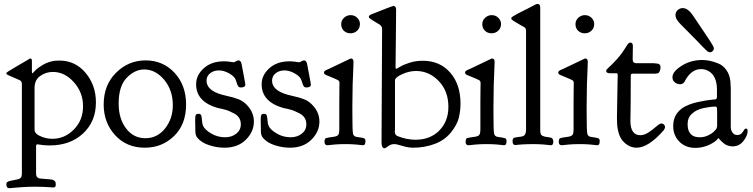

<svg xmlns="http://www.w3.org/2000/svg" viewBox="-20 -743 3881 990"><path d="M250 -27.3Q313.5 -27.3 360.8 -75.2Q408.2 -123 408.2 -195.3Q408.2 -266.6 360.8 -319.3Q313.5 -372.1 252.9 -372.1Q215.8 -372.1 186.5 -350.6Q158.2 -331.1 158.2 -289.1V-74.2Q158.2 -54.7 183.6 -43Q214.8 -27.3 250 -27.3ZM286.1 -430.7Q368.2 -430.7 421.4 -367.2Q474.6 -303.7 474.6 -214.8Q474.6 -116.2 408.2 -54.7Q341.8 6.8 237.3 6.8Q227.5 6.8 217.8 6.3Q208 5.9 200.2 4.9Q192.4 3.9 186.5 2.9Q180.7 2 176.8 2L172.9 1Q166 1 166 11.7V149.4V152.3Q166 175.8 188.5 177.7Q198.2 178.7 211.4 179.7Q224.6 180.7 230.5 181.2Q236.3 181.6 244.1 182.6Q252 183.6 255.4 185.5Q258.8 187.5 262.2 190.4Q265.6 193.4 266.6 197.8Q267.6 202.1 267.6 209Q267.6 223.6 255.9 223.6Q253.9 223.6 241.7 222.7Q229.5 221.7 208 220.7Q186.5 219.7 162.1 219.7Q129.9 219.7 98.1 221.7Q66.4 223.6 47.9 225.6L29.3 227.5Q12.7 227.5 12.7 208Q12.7 205.1 13.2 202.6Q13.7 200.2 15.1 198.7Q16.6 197.3 17.6 195.8Q18.6 194.3 22 192.9Q25.4 191.4 27.8 190.9Q30.3 190.4 35.6 189Q41 187.5 45.4 187Q49.8 186.5 57.6 184.6Q65.4 182.6 71.3 181.6Q92.8 177.7 92.8 154.3V-307.6V-309.6Q92.8 -325.2 80.1 -330.1Q66.4 -335.9 46.9 -344.7Q21.5 -355.5 17.1 -358.4Q12.7 -361.3 12.7 -365.2V-366.2Q12.7 -370.1 56.6 -395.5Q91.8 -416 120.1 -432.6Q123 -434.6 126 -436Q128.9 -437.5 130.4 -439Q131.8 -440.4 133.3 -440.9Q134.8 -441.4 136.7 -441.4Q144.5 -441.4 144.5 -429.7V-371.1Q144.5 -365.2 148.4 -365.2L161.1 -378.9Q173.8 -392.6 201.2 -408.7Q228.5 -424.8 262.7 -429.7Q270.5 -430.7 286.1 -430.7Z M514.6 -204.1Q514.6 -304.7 578.6 -368.2Q642.6 -431.6 730.5 -431.6Q820.3 -431.6 879.9 -367.7Q939.5 -303.7 939.5 -204.1Q939.5 -101.6 877.4 -41.5Q815.4 18.6 726.6 18.6Q632.8 18.6 573.7 -45.9Q514.6 -110.4 514.6 -204.1ZM629.9 -81.1Q668 -30.3 729.5 -30.3Q791 -30.3 831.1 -80.6Q871.1 -130.9 871.1 -200.2Q871.1 -278.3 826.7 -331.5Q782.2 -384.8 723.6 -384.8Q674.8 -384.8 633.3 -341.8Q591.8 -298.8 591.8 -209Q591.8 -130.9 629.9 -81.1Z M991.2 -308.6Q991.2 -355.5 1030.8 -391.1Q1070.3 -426.8 1134.8 -426.8Q1148.4 -426.8 1159.7 -425.3Q1170.9 -423.8 1177.2 -422.9Q1183.6 -421.9 1184.6 -421.9Q1188.5 -421.9 1196.3 -426.8Q1204.1 -431.6 1210 -431.6Q1221.7 -431.6 1225.6 -413.1Q1228.5 -398.4 1233.4 -372.1Q1238.3 -345.7 1241.7 -327.6Q1245.1 -309.6 1245.1 -307.6Q1245.1 -292 1221.7 -292Q1211.9 -292 1207.5 -299.3Q1203.1 -306.6 1199.2 -320.3Q1195.3 -334 1190.4 -340.8Q1179.7 -355.5 1155.8 -367.7Q1131.8 -379.9 1108.4 -379.9Q1082 -379.9 1063.5 -365.2Q1044.9 -350.6 1044.9 -327.1Q1044.9 -277.3 1124 -254.9Q1133.8 -252 1153.3 -247.6Q1172.9 -243.2 1183.6 -240.2Q1194.3 -237.3 1209.5 -231.4Q1224.6 -225.6 1236.3 -216.8Q1248 -208 1258.8 -195.3Q1289.1 -160.2 1289.1 -116.2Q1289.1 -63.5 1247.6 -22.5Q1206.1 18.6 1136.7 18.6Q1098.6 18.6 1059.1 5.9Q1019.5 -6.8 999 -31.2Q987.3 -43.9 987.3 -65.4Q987.3 -81.1 986.8 -100.6Q986.3 -120.1 986.3 -125Q986.3 -144.5 989.7 -150.4Q993.2 -156.2 1003.9 -156.2Q1014.6 -156.2 1017.6 -147.5Q1020.5 -138.7 1021.5 -121.6Q1022.5 -104.5 1027.3 -93.8Q1036.1 -74.2 1068.8 -54.7Q1101.6 -35.2 1140.6 -35.2Q1174.8 -35.2 1198.2 -53.7Q1221.7 -72.3 1221.7 -101.6Q1221.7 -120.1 1213.4 -134.3Q1205.1 -148.4 1187.5 -157.7Q1169.9 -167 1159.2 -171.4Q1148.4 -175.8 1125 -181.6L1101.6 -186.5Q991.2 -218.8 991.2 -308.6Z M1329.1 -308.6Q1329.1 -355.5 1368.7 -391.1Q1408.2 -426.8 1472.7 -426.8Q1486.3 -426.8 1497.6 -425.3Q1508.8 -423.8 1515.1 -422.9Q1521.5 -421.9 1522.5 -421.9Q1526.4 -421.9 1534.2 -426.8Q1542 -431.6 1547.9 -431.6Q1559.6 -431.6 1563.5 -413.1Q1566.4 -398.4 1571.3 -372.1Q1576.2 -345.7 1579.6 -327.6Q1583 -309.6 1583 -307.6Q1583 -292 1559.6 -292Q1549.8 -292 1545.4 -299.3Q1541 -306.6 1537.1 -320.3Q1533.2 -334 1528.3 -340.8Q1517.6 -355.5 1493.7 -367.7Q1469.7 -379.9 1446.3 -379.9Q1419.9 -379.9 1401.4 -365.2Q1382.8 -350.6 1382.8 -327.1Q1382.8 -277.3 1461.9 -254.9Q1471.7 -252 1491.2 -247.6Q1510.7 -243.2 1521.5 -240.2Q1532.2 -237.3 1547.4 -231.4Q1562.5 -225.6 1574.2 -216.8Q1585.9 -208 1596.7 -195.3Q1627 -160.2 1627 -116.2Q1627 -63.5 1585.4 -22.5Q1543.9 18.6 1474.6 18.6Q1436.5 18.6 1397 5.9Q1357.4 -6.8 1336.9 -31.2Q1325.2 -43.9 1325.2 -65.4Q1325.2 -81.1 1324.7 -100.6Q1324.2 -120.1 1324.2 -125Q1324.2 -144.5 1327.6 -150.4Q1331.1 -156.2 1341.8 -156.2Q1352.5 -156.2 1355.5 -147.5Q1358.4 -138.7 1359.4 -121.6Q1360.4 -104.5 1365.2 -93.8Q1374 -74.2 1406.7 -54.7Q1439.5 -35.2 1478.5 -35.2Q1512.7 -35.2 1536.1 -53.7Q1559.6 -72.3 1559.6 -101.6Q1559.6 -120.1 1551.3 -134.3Q1543 -148.4 1525.4 -157.7Q1507.8 -167 1497.1 -171.4Q1486.3 -175.8 1462.9 -181.6L1439.5 -186.5Q1329.1 -218.8 1329.1 -308.6Z M1729.5 -121.1Q1729.5 -171.9 1729.5 -215.8Q1729.5 -259.8 1730 -284.7Q1730.5 -309.6 1730.5 -314.5Q1730.5 -325.2 1723.1 -329.6Q1715.8 -334 1663.1 -355.5Q1650.4 -360.4 1650.4 -368.2Q1650.4 -371.1 1651.9 -374Q1653.3 -377 1656.7 -378.9Q1660.2 -380.9 1663.1 -382.3Q1666 -383.8 1670.9 -385.7Q1675.8 -387.7 1677.7 -388.7Q1787.1 -441.4 1788.1 -441.4H1789.1Q1802.7 -441.4 1802.7 -424.8L1801.8 -392.6Q1799.8 -360.4 1798.3 -306.2Q1796.9 -252 1796.9 -198.2V-165Q1796.9 -72.3 1799.8 -55.7Q1802.7 -39.1 1819.3 -37.1Q1848.6 -33.2 1856.4 -30.3Q1864.3 -27.3 1864.3 -15.6Q1864.3 5.9 1852.5 5.9Q1851.6 5.9 1846.7 5.4Q1841.8 4.9 1833 3.9Q1824.2 2.9 1813.5 2Q1802.7 1 1788.6 0.5Q1774.4 0 1760.7 0Q1747.1 0 1732.4 0.5Q1717.8 1 1707.5 2Q1697.3 2.9 1688.5 3.9Q1679.7 4.9 1674.8 5.4Q1669.9 5.9 1668.9 5.9Q1653.3 5.9 1653.3 -10.7Q1653.3 -27.3 1659.7 -30.3Q1666 -33.2 1703.1 -38.1Q1720.7 -41 1725.1 -49.3Q1729.5 -57.6 1729.5 -74.2ZM1739.3 -618.2Q1739.3 -637.7 1753.9 -651.4Q1768.6 -665 1788.1 -665Q1807.6 -665 1821.8 -651.4Q1835.9 -637.7 1835.9 -619.1Q1835.9 -598.6 1821.8 -585Q1807.6 -571.3 1787.1 -571.3Q1766.6 -571.3 1752.9 -584.5Q1739.3 -597.7 1739.3 -618.2Z M2019.5 -394.5Q2019.5 -388.7 2024.4 -388.7Q2026.4 -388.7 2043 -398.9Q2059.6 -409.2 2091.3 -419.4Q2123 -429.7 2160.2 -429.7Q2248 -429.7 2301.3 -368.7Q2354.5 -307.6 2354.5 -209Q2354.5 -170.9 2345.7 -135.3Q2336.9 -99.6 2305.2 -60.1Q2273.4 -20.5 2221.7 -1Q2168.9 18.6 2110.4 18.6Q2084 18.6 2054.7 9.3Q2025.4 0 2012.7 0Q1995.1 0 1981.4 10.7Q1967.8 21.5 1962.9 21.5Q1947.3 21.5 1947.3 -8.8Q1947.3 -67.4 1948.7 -301.3Q1950.2 -535.2 1950.2 -593.8Q1950.2 -607.4 1937.5 -616.2Q1930.7 -620.1 1923.8 -624.5Q1917 -628.9 1912.6 -631.3Q1908.2 -633.8 1903.3 -636.7Q1898.4 -639.6 1896 -641.6Q1893.6 -643.6 1890.6 -645.5Q1887.7 -647.5 1886.2 -648.4Q1884.8 -649.4 1883.8 -650.9Q1882.8 -652.3 1882.3 -653.8Q1881.8 -655.3 1881.8 -656.2Q1881.8 -664.1 1894.5 -668.9Q2004.9 -712.9 2008.8 -712.9Q2022.5 -710.9 2022.5 -693.4Q2022.5 -660.2 2021 -533.2Q2019.5 -406.2 2019.5 -394.5ZM2292 -192.4Q2292 -273.4 2242.2 -325.2Q2192.4 -377 2125 -377Q2089.8 -377 2053.2 -360.4Q2016.6 -343.8 2016.6 -328.1V-72.3Q2016.6 -71.3 2016.1 -68.8Q2015.6 -66.4 2015.6 -65.4Q2015.6 -46.9 2030.3 -41Q2077.1 -22.5 2122.1 -22.5Q2198.2 -22.5 2245.1 -69.8Q2292 -117.2 2292 -192.4Z M2457 -121.1Q2457 -171.9 2457 -215.8Q2457 -259.8 2457.5 -284.7Q2458 -309.6 2458 -314.5Q2458 -325.2 2450.7 -329.6Q2443.4 -334 2390.6 -355.5Q2377.9 -360.4 2377.9 -368.2Q2377.9 -371.1 2379.4 -374Q2380.9 -377 2384.3 -378.9Q2387.7 -380.9 2390.6 -382.3Q2393.6 -383.8 2398.4 -385.7Q2403.3 -387.7 2405.3 -388.7Q2514.6 -441.4 2515.6 -441.4H2516.6Q2530.3 -441.4 2530.3 -424.8L2529.3 -392.6Q2527.3 -360.4 2525.9 -306.2Q2524.4 -252 2524.4 -198.2V-165Q2524.4 -72.3 2527.3 -55.7Q2530.3 -39.1 2546.9 -37.1Q2576.2 -33.2 2584 -30.3Q2591.8 -27.3 2591.8 -15.6Q2591.8 5.9 2580.1 5.9Q2579.1 5.9 2574.2 5.4Q2569.3 4.9 2560.5 3.9Q2551.8 2.9 2541 2Q2530.3 1 2516.1 0.5Q2502 0 2488.3 0Q2474.6 0 2460 0.5Q2445.3 1 2435.1 2Q2424.8 2.9 2416 3.9Q2407.2 4.9 2402.3 5.4Q2397.5 5.9 2396.5 5.9Q2380.9 5.9 2380.9 -10.7Q2380.9 -27.3 2387.2 -30.3Q2393.6 -33.2 2430.7 -38.1Q2448.2 -41 2452.6 -49.3Q2457 -57.6 2457 -74.2ZM2466.8 -618.2Q2466.8 -637.7 2481.4 -651.4Q2496.1 -665 2515.6 -665Q2535.2 -665 2549.3 -651.4Q2563.5 -637.7 2563.5 -619.1Q2563.5 -598.6 2549.3 -585Q2535.2 -571.3 2514.6 -571.3Q2494.1 -571.3 2480.5 -584.5Q2466.8 -597.7 2466.8 -618.2Z M2833 -13.7Q2833 5.9 2821.3 5.9Q2820.3 5.9 2814.9 5.4Q2809.6 4.9 2800.8 3.9Q2792 2.9 2781.2 2Q2770.5 1 2755.9 0.5Q2741.2 0 2727.5 0Q2713.9 0 2700.2 0.5Q2686.5 1 2675.8 1.5Q2665 2 2656.7 2.9Q2648.4 3.9 2643.6 4.4Q2638.7 4.9 2637.7 4.9Q2623 4.9 2623 -12.7V-15.6Q2623 -28.3 2629.4 -31.7Q2635.7 -35.2 2664.1 -38.1Q2681.6 -40 2687 -49.3Q2692.4 -58.6 2692.4 -76.2V-585Q2692.4 -587.9 2691.9 -590.3Q2691.4 -592.8 2690.4 -594.7Q2689.5 -596.7 2689 -598.1Q2688.5 -599.6 2686 -601.1Q2683.6 -602.5 2682.1 -603.5Q2680.7 -604.5 2676.3 -606.9Q2671.9 -609.4 2669.9 -610.4Q2660.2 -616.2 2648.9 -622.6Q2637.7 -628.9 2633.3 -631.8Q2628.9 -634.8 2624 -638.2Q2619.1 -641.6 2617.7 -644Q2616.2 -646.5 2616.2 -649.4V-650.4Q2616.2 -655.3 2653.3 -674.8Q2699.2 -697.3 2739.3 -718.8Q2745.1 -722.7 2752 -722.7Q2765.6 -722.7 2765.6 -704.1V-71.3Q2765.6 -65.4 2766.1 -61.5Q2766.6 -57.6 2767.6 -54.2Q2768.6 -50.8 2769.5 -48.8Q2770.5 -46.9 2773.9 -44.9Q2777.3 -43 2778.8 -42Q2780.3 -41 2785.6 -39.6Q2791 -38.1 2793.5 -37.6Q2795.9 -37.1 2804.2 -36.1Q2812.5 -35.2 2816.4 -34.2Q2833 -31.2 2833 -13.7Z M2937.5 -121.1Q2937.5 -171.9 2937.5 -215.8Q2937.5 -259.8 2938 -284.7Q2938.5 -309.6 2938.5 -314.5Q2938.5 -325.2 2931.2 -329.6Q2923.8 -334 2871.1 -355.5Q2858.4 -360.4 2858.4 -368.2Q2858.4 -371.1 2859.9 -374Q2861.3 -377 2864.7 -378.9Q2868.2 -380.9 2871.1 -382.3Q2874 -383.8 2878.9 -385.7Q2883.8 -387.7 2885.7 -388.7Q2995.1 -441.4 2996.1 -441.4H2997.1Q3010.7 -441.4 3010.7 -424.8L3009.8 -392.6Q3007.8 -360.4 3006.3 -306.2Q3004.9 -252 3004.9 -198.2V-165Q3004.9 -72.3 3007.8 -55.7Q3010.7 -39.1 3027.3 -37.1Q3056.6 -33.2 3064.5 -30.3Q3072.3 -27.3 3072.3 -15.6Q3072.3 5.9 3060.5 5.9Q3059.6 5.9 3054.7 5.4Q3049.8 4.9 3041 3.9Q3032.2 2.9 3021.5 2Q3010.7 1 2996.6 0.5Q2982.4 0 2968.8 0Q2955.1 0 2940.4 0.5Q2925.8 1 2915.5 2Q2905.3 2.9 2896.5 3.9Q2887.7 4.9 2882.8 5.4Q2877.9 5.9 2877 5.9Q2861.3 5.9 2861.3 -10.7Q2861.3 -27.3 2867.7 -30.3Q2874 -33.2 2911.1 -38.1Q2928.7 -41 2933.1 -49.3Q2937.5 -57.6 2937.5 -74.2ZM2947.3 -618.2Q2947.3 -637.7 2961.9 -651.4Q2976.6 -665 2996.1 -665Q3015.6 -665 3029.8 -651.4Q3043.9 -637.7 3043.9 -619.1Q3043.9 -598.6 3029.8 -585Q3015.6 -571.3 2995.1 -571.3Q2974.6 -571.3 2960.9 -584.5Q2947.3 -597.7 2947.3 -618.2Z M3126 -365.2Q3105.5 -365.2 3105.5 -377.9Q3105.5 -383.8 3119.6 -396Q3133.8 -408.2 3160.2 -437Q3186.5 -465.8 3210 -504.9Q3220.7 -523.4 3229.5 -523.4Q3243.2 -523.4 3243.2 -506.8Q3243.2 -500 3242.7 -471.7Q3242.2 -443.4 3242.2 -436.5Q3242.2 -417 3261.7 -417H3351.6Q3353.5 -417 3356.4 -416.5Q3359.4 -416 3360.4 -416Q3385.7 -416 3385.7 -397.5Q3385.7 -378.9 3377 -368.2Q3372.1 -363.3 3359.4 -363.3H3242.2Q3232.4 -363.3 3232.4 -353.5Q3232.4 -272.5 3231.9 -218.8Q3231.4 -165 3231 -146.5Q3230.5 -127.9 3230.5 -120.1Q3230.5 -45.9 3282.2 -45.9Q3302.7 -45.9 3325.2 -61Q3347.7 -76.2 3364.7 -91.3Q3381.8 -106.4 3390.6 -106.4Q3398.4 -106.4 3403.8 -100.6Q3409.2 -94.7 3409.2 -87.9Q3409.2 -82 3402.3 -71.3Q3323.2 18.6 3262.7 18.6Q3226.6 18.6 3196.8 -10.3Q3167 -39.1 3162.1 -102.5Q3161.1 -113.3 3161.1 -134.8Q3161.1 -159.2 3163.1 -253.4Q3165 -347.7 3165 -356.4Q3165 -365.2 3158.2 -365.2Z M3447.3 -344.7Q3447.3 -374 3494.6 -403.8Q3542 -433.6 3600.6 -433.6Q3619.1 -433.6 3638.7 -429.7Q3658.2 -425.8 3683.1 -416Q3708 -406.2 3725.1 -382.3Q3742.2 -358.4 3746.1 -324.2Q3748 -300.8 3748 -288.1V-90.8Q3748 -73.2 3754.9 -62.5Q3761.7 -51.8 3768.6 -49.3Q3775.4 -46.9 3782.2 -46.9Q3795.9 -46.9 3803.7 -55.2Q3811.5 -63.5 3815.9 -71.8Q3820.3 -80.1 3826.2 -80.1Q3835 -80.1 3835 -67.4Q3835 -43.9 3813.5 -16.1Q3792 11.7 3757.8 11.7Q3745.1 11.7 3733.4 7.8Q3721.7 3.9 3713.9 -2.4Q3706.1 -8.8 3699.7 -14.6Q3693.4 -20.5 3689.5 -25.4L3686.5 -29.3Q3685.5 -29.3 3685.5 -29.8Q3685.5 -30.3 3684.6 -30.3Q3682.6 -30.3 3681.6 -28.3Q3680.7 -26.4 3674.8 -20.5Q3668.9 -14.6 3658.2 -7.8Q3614.3 19.5 3565.4 19.5Q3514.6 19.5 3482.9 -12.7Q3451.2 -44.9 3451.2 -91.8V-92.8Q3451.2 -149.4 3493.2 -181.6Q3507.8 -193.4 3531.2 -202.6Q3554.7 -211.9 3577.6 -216.8Q3600.6 -221.7 3621.1 -225.1Q3641.6 -228.5 3655.3 -229.5L3668.9 -230.5Q3676.8 -232.4 3676.8 -244.1V-280.3Q3676.8 -332 3653.3 -360.4Q3628.9 -386.7 3594.7 -386.7Q3542 -386.7 3508.8 -320.3Q3500 -308.6 3487.3 -308.6Q3471.7 -308.6 3459.5 -318.4Q3447.3 -328.1 3447.3 -344.7ZM3588.9 -35.2Q3611.3 -35.2 3631.3 -44.9Q3651.4 -54.7 3659.2 -62.5Q3667 -70.3 3671.9 -76.2Q3677.7 -84 3677.7 -98.6V-123V-164.1Q3677.7 -182.6 3676.3 -188Q3674.8 -193.4 3668 -193.4Q3643.6 -193.4 3606.9 -185.5Q3570.3 -177.7 3548.8 -157.2Q3525.4 -137.7 3525.4 -102.5Q3525.4 -65.4 3545.9 -47.9Q3559.6 -35.2 3588.9 -35.2ZM3462.9 -664.1Q3462.9 -680.7 3474.1 -690.9Q3485.4 -701.2 3500 -701.2H3501Q3528.3 -701.2 3555.7 -659.2Q3586.9 -613.3 3624 -557.6Q3661.1 -502.9 3661.1 -494.1Q3661.1 -486.3 3655.3 -480Q3649.4 -473.6 3641.6 -473.6H3639.6Q3632.8 -473.6 3625.5 -480Q3618.2 -486.3 3568.4 -538.1Q3522.5 -584 3488.3 -619.1Q3462.9 -644.5 3462.9 -664.1Z"/></svg>

Font: Goudy Bookletter 1911
Style: Regular
Weight: 400
Version: Version 2010.07.03